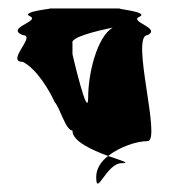

<svg xmlns="http://www.w3.org/2000/svg" viewBox="-20 -714 413 453"><path d="M34 -568C67 -551 97 -500 109 -473C121 -461 135 -406 151 -406C150 -381 197 -360 235 -346C263 -368 303 -381 328 -381C362 -381 287 -631 328 -631C362 -648 281 -663 310 -675C332 -687 242 -694 266 -694H96C113 -694 23 -687 52 -675C73 -663 -8 -648 34 -631C67 -631 -8 -568 34 -568ZM151 -586V-612C145 -626 208 -641 246 -649C209 -627 188 -541 188 -484C188 -426 151 -586 151 -586ZM207 -296C207 -248 231 -329 267 -329C289 -329 267 -335 235 -346C217 -332 207 -315 207 -296Z"/></svg>

Font: bitstorm
Style: sucn
Weight: 400
Version: Version 0.2